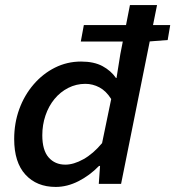

<svg xmlns="http://www.w3.org/2000/svg" viewBox="-20 -726 692 758"><path d="M200 12Q125 12 80.5 -36.5Q36 -85 36 -177Q36 -240 56 -295Q76 -350 112.5 -392.5Q149 -435 197 -459Q245 -483 300 -483Q351 -483 384.5 -465Q418 -447 438 -418H440L455 -512L493 -706H600L458 0H370L375 -71H371Q334 -33 289.5 -10.5Q245 12 200 12ZM238 -76Q271 -76 309.5 -97.5Q348 -119 383 -161L419 -335Q399 -367 372.5 -381Q346 -395 317 -395Q281 -395 249.5 -379Q218 -363 195 -335Q172 -307 159.5 -270Q147 -233 147 -192Q147 -133 172 -104.5Q197 -76 238 -76ZM299 -562 311 -627H652L642 -568L565 -562Z"/></svg>

Font: Source Code Pro ExtraLight SemiBold
Style: Italic
Weight: 600
Italic angle: -11°
Monospace: yes
Version: Version 1.016;hotconv 1.0.116;makeotfexe 2.5.65601